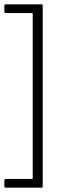

<svg xmlns="http://www.w3.org/2000/svg" viewBox="-24 -718 296 881"><path d="M3 143Q-4 143 -4 138V110Q-4 103 3 103H126V-658H3Q-4 -658 -4 -665V-693Q-4 -698 3 -698H166Q172 -698 172 -693V138Q172 143 166 143Z"/></svg>

Font: Sofia Sans Semi Condensed Light
Style: Regular
Weight: 300
Designer: Botio Nikoltchev, Ani Petrova
Foundry: lettersoup
Version: Version 4.100; ttfautohint (v1.8.4.7-5d5b)